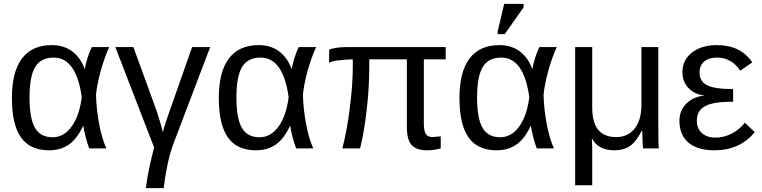

<svg xmlns="http://www.w3.org/2000/svg" viewBox="-20 -773 3970 1000"><path d="M414.1 -116.2H412.1Q381.8 -50.3 338.9 -20.3Q295.9 9.8 235.8 9.8Q136.7 9.8 89.4 -57.1Q42 -124 42 -262.2Q42 -399.4 94.7 -468.8Q147.5 -538.1 250 -538.1Q311.5 -538.1 355.2 -506.1Q398.9 -474.1 420.9 -414.1H421.9Q431.6 -471.2 458 -527.8H548.8Q525.9 -479 503.9 -401.9Q484.4 -328.6 480 -278.8Q482.4 -200.2 496.8 -125Q511.2 -49.8 534.2 0H444.8Q434.1 -26.9 425.5 -61.3Q417 -95.7 414.1 -116.2ZM133.8 -265.1Q133.8 -156.2 162.1 -107.2Q190.4 -58.1 253.9 -58.1Q313 -58.1 353.3 -114.3Q393.6 -170.4 405.8 -267.1Q377 -473.1 259.8 -473.1Q192.9 -473.1 163.3 -424.3Q133.8 -375.5 133.8 -265.1Z M782.7 -4.9 580.6 -527.8H674.8L794.4 -199.2Q794.9 -198.2 810.3 -149.4Q825.7 -100.6 827.6 -83Q836.9 -121.6 864.7 -198.2L980.5 -527.8H1074.7L883.8 -25.9Q867.7 15.1 852.5 84Q837.4 160.2 832.5 207H739.7Q751.5 113.3 782.7 -4.9Z M1491.7 -116.2H1489.7Q1459.5 -50.3 1416.5 -20.3Q1373.5 9.8 1313.5 9.8Q1214.4 9.8 1167 -57.1Q1119.6 -124 1119.6 -262.2Q1119.6 -399.4 1172.4 -468.8Q1225.1 -538.1 1327.6 -538.1Q1389.2 -538.1 1432.9 -506.1Q1476.6 -474.1 1498.5 -414.1H1499.5Q1509.3 -471.2 1535.6 -527.8H1626.5Q1603.5 -479 1581.5 -401.9Q1562 -328.6 1557.6 -278.8Q1560.1 -200.2 1574.5 -125Q1588.9 -49.8 1611.8 0H1522.5Q1511.7 -26.9 1503.2 -61.3Q1494.6 -95.7 1491.7 -116.2ZM1211.4 -265.1Q1211.4 -156.2 1239.7 -107.2Q1268.1 -58.1 1331.5 -58.1Q1390.6 -58.1 1430.9 -114.3Q1471.2 -170.4 1483.4 -267.1Q1454.6 -473.1 1337.4 -473.1Q1270.5 -473.1 1241 -424.3Q1211.4 -375.5 1211.4 -265.1Z M2205.1 9.8Q2148.4 9.8 2123.8 -17.8Q2099.1 -45.4 2099.1 -110.8V-463.9H1903.3V-429.2Q1903.3 -317.9 1890.1 -202.1Q1876 -80.6 1855.5 0H1763.2Q1789.1 -101.6 1802.2 -213.9Q1817.4 -330.6 1817.4 -424.8V-463.9Q1788.1 -463.9 1745.1 -459Q1709 -455.1 1694.3 -445.8V-514.2Q1705.6 -520 1731.7 -523.9Q1757.8 -527.8 1783.2 -527.8H2301.3V-463.9H2187.5V-129.9Q2187.5 -92.3 2197.5 -75.7Q2207.5 -59.1 2233.4 -59.1L2275.4 -63V0Q2239.7 9.8 2205.1 9.8Z M2745.1 -116.2H2743.2Q2712.9 -50.3 2669.9 -20.3Q2627 9.8 2566.9 9.8Q2467.8 9.8 2420.4 -57.1Q2373 -124 2373 -262.2Q2373 -399.4 2425.8 -468.8Q2478.5 -538.1 2581.1 -538.1Q2642.6 -538.1 2686.3 -506.1Q2730 -474.1 2752 -414.1H2752.9Q2762.7 -471.2 2789.1 -527.8H2879.9Q2856.9 -479 2835 -401.9Q2815.4 -328.6 2811 -278.8Q2813.5 -200.2 2827.9 -125Q2842.3 -49.8 2865.2 0H2775.9Q2765.1 -26.9 2756.6 -61.3Q2748 -95.7 2745.1 -116.2ZM2464.8 -265.1Q2464.8 -156.2 2493.2 -107.2Q2521.5 -58.1 2585 -58.1Q2644 -58.1 2684.3 -114.3Q2724.6 -170.4 2736.8 -267.1Q2708 -473.1 2590.8 -473.1Q2523.9 -473.1 2494.4 -424.3Q2464.8 -375.5 2464.8 -265.1ZM2608.9 -595.2H2572.3V-610.8L2606 -752.9H2707V-734.9Z M3411.6 0H3329.6Q3328.1 -5.9 3326.7 -40Q3326.2 -49.3 3325.7 -67.4Q3325.2 -85.4 3324.7 -92.8H3322.8Q3293.9 -35.6 3261.5 -12.9Q3229 9.8 3179.7 9.8Q3096.7 9.8 3064.5 -49.8H3062.5Q3064.5 -21.5 3064.5 9.8V191.9H2975.6V-527.8H3064.5V-213.9Q3064.5 -135.3 3095.5 -97.2Q3126.5 -59.1 3189.5 -59.1Q3250.5 -59.1 3285.6 -103.8Q3320.8 -148.4 3320.8 -227.1V-527.8H3408.7V-113.8Q3408.7 -21.5 3411.6 0Z M3707.5 -56.2Q3749.5 -56.2 3790.5 -77.1Q3831.5 -98.1 3859.4 -133.8L3911.1 -85Q3833.5 9.8 3701.2 9.8Q3612.3 9.8 3565.4 -30.5Q3518.6 -70.8 3518.6 -144Q3518.6 -197.3 3554.7 -233.4Q3590.8 -269.5 3647.5 -274.9V-275.9Q3596.2 -281.7 3565.2 -315.2Q3534.2 -348.6 3534.2 -397Q3534.2 -460 3583.7 -499Q3633.3 -538.1 3714.4 -538.1Q3836.9 -538.1 3898.4 -448.2L3835.4 -404.8Q3790 -473.1 3714.4 -473.1Q3670.9 -473.1 3647.2 -452.4Q3623.5 -431.6 3623.5 -395Q3623.5 -349.6 3662.6 -329.3Q3701.7 -309.1 3798.3 -309.1V-243.2Q3723.6 -243.2 3686.5 -232.9Q3609.4 -213.9 3609.4 -146Q3609.4 -103.5 3635.7 -79.8Q3662.1 -56.2 3707.5 -56.2Z"/></svg>

Font: Libra Sans Modern
Style: Regular
Weight: 400
Foundry: Stefan Peev, Context Ltd
Version: Version 1.000